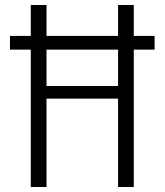

<svg xmlns="http://www.w3.org/2000/svg" viewBox="-20 -750 660 770"><path d="M20 -606H600V-551H20ZM453.5 -730H516.5V0H453.5ZM103.5 -730H166.5V0H103.5ZM138 -405H484V-354.5H138Z"/></svg>

Font: Monaspace Krypton Var ExLight
Style: Regular
Weight: 200
Designer: Riley Cran and the Lettermatic Team
Version: Version 1.200 (Monaspace Krypton Var)